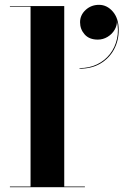

<svg xmlns="http://www.w3.org/2000/svg" viewBox="-20 -775 512 795"><path d="M246 -750V-2.5H331.5V0H21V-2.5H106.5V-747.5H21V-750ZM309.5 -490.5V-493Q349.5 -493 381.8 -508.5Q414 -524 435.2 -551.2Q456.5 -578.5 464.5 -614.5Q472.5 -650.5 463.5 -690.5H464Q465.5 -670.5 454.8 -652Q444 -633.5 425.2 -622.2Q406.5 -611 385 -611Q349.5 -611 330.5 -632.5Q311.5 -654 311.5 -683Q311.5 -712.5 334.5 -733.8Q357.5 -755 390 -755Q423 -755 447.2 -727Q471.5 -699 471.5 -650.5Q471.5 -606.5 452 -570.2Q432.5 -534 396.2 -512.2Q360 -490.5 309.5 -490.5Z"/></svg>

Font: Bodoni Moda 72pt
Style: Bold
Weight: 700
Designer: Owen Earl
Foundry: indestructible type
Version: Version 2.004